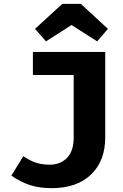

<svg xmlns="http://www.w3.org/2000/svg" viewBox="-20 -963 640 998"><path d="M527 -249Q527 -127 453.5 -56Q380 15 248 15Q184 15 135.5 -1Q87 -17 39 -50L101 -151Q137 -127 168 -117Q199 -107 239 -107Q294 -107 328.5 -142.5Q363 -178 363 -248V-573H151V-693H527ZM541 -813 485 -748 352 -833 219 -748 162 -813 304 -943H400Z"/></svg>

Font: Fira Mono
Style: Bold
Weight: 700
Monospace: yes
Designer: Carrois Corporate & Edenspiekermann AG
Foundry: Carrois Corporate GbR & Edenspiekermann AG
Version: Version 3.206